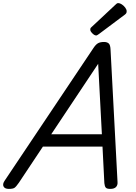

<svg xmlns="http://www.w3.org/2000/svg" viewBox="-75 -1206 876 1240"><path d="M-18 14Q-44 14 -52 -1.5Q-60 -17 -45 -39L528 -895Q543 -918 557.5 -926.5Q572 -935 597 -935Q616 -935 627 -925.5Q638 -916 639 -884L684 -31Q686 -11 674.5 1.5Q663 14 637 14Q615 14 608 5.5Q601 -3 599 -23L587 -259H202L47 -26Q29 0 18.5 7Q8 14 -18 14ZM256 -339H583L559 -794ZM546 -977Q535 -977 521.5 -990.5Q508 -1004 508 -1014Q508 -1019 509 -1022.5Q510 -1026 517 -1032L670 -1175Q675 -1180 679 -1183Q683 -1186 689 -1186Q699 -1186 712 -1177.5Q725 -1169 734 -1156.5Q743 -1144 743 -1134Q743 -1127 741 -1122Q739 -1117 728 -1109L565 -987Q559 -983 554.5 -980Q550 -977 546 -977Z"/></svg>

Font: Playwrite DE LA
Style: Regular
Weight: 400
Designer: Veronika Burian, José Scaglione
Foundry: TypeTogether
Version: Version 1.002